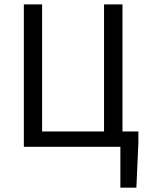

<svg xmlns="http://www.w3.org/2000/svg" viewBox="-20 -676 682 884"><path d="M534.2 188V0H89.8V-655.8H173.8V-70.8H459V-655.8H543.9V-70.8H617.2V-21L607.9 188Z"/></svg>

Font: Source Sans Pro
Style: Regular
Weight: 400
Designer: Paul D. Hunt
Foundry: Adobe Systems Incorporated
Version: Version 3.006;hotconv 1.0.111;makeotfexe 2.5.65597